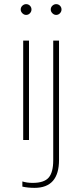

<svg xmlns="http://www.w3.org/2000/svg" viewBox="-20 -676 397 927"><path d="M106 -656Q117 -656 124.5 -648.5Q132 -641 132 -630Q132 -620 124.5 -612Q117 -604 106 -604Q96 -604 88 -612Q80 -620 80 -630Q80 -641 88 -648.5Q96 -656 106 -656ZM251 -656Q262 -656 269.5 -648.5Q277 -641 277 -630Q277 -620 269.5 -612Q262 -604 251 -604Q241 -604 233 -612Q225 -620 225 -630Q225 -641 233 -648.5Q241 -656 251 -656ZM265 -480V96Q265 231 147 231Q115 231 88 225V200Q110 207 138 207Q193 207 215 181.5Q237 156 237 98V-480ZM92 0V-480H120V0Z"/></svg>

Font: Prompt Thin
Style: Regular
Weight: 100
Designer: Katatrad Team
Foundry: CadsonDemak
Version: Version 1.030